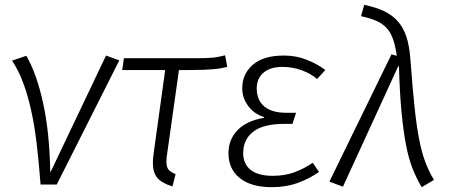

<svg xmlns="http://www.w3.org/2000/svg" viewBox="-20 -764 1870 795"><path d="M89 -533Q131 -461 158 -339.5Q185 -218 188 -53H190L419 -534L474 -514L215 0H148Q141 -92 132 -168Q123 -244 109 -307Q95 -370 76 -421Q57 -472 30 -513Z M721 -474 673 -134Q671 -122 670 -112.5Q669 -103 669 -95Q669 -72 678 -61.5Q687 -51 707 -43L694 8Q649 -6 631 -28Q613 -50 613 -89Q613 -107 616 -128L664 -474H486L493 -523H794Q817 -523 833.5 -523.5Q850 -524 863.5 -525.5Q877 -527 888.5 -529.5Q900 -532 912 -535L921 -487Q908 -484 895 -481.5Q882 -479 864.5 -477.5Q847 -476 823 -475Q799 -474 764 -474Z M1293 -437Q1266 -460 1228 -473.5Q1190 -487 1150 -487Q1099 -487 1071 -463Q1043 -439 1043 -398Q1043 -350 1074 -323.5Q1105 -297 1166 -297H1206L1191 -251H1155Q1071 -251 1029 -219Q987 -187 987 -130Q987 -85 1018 -60.5Q1049 -36 1109 -36Q1160 -36 1200 -51Q1240 -66 1275 -90L1301 -52Q1261 -24 1212.5 -6.5Q1164 11 1105 11Q1020 11 973 -26.5Q926 -64 926 -130Q926 -186 963.5 -225Q1001 -264 1073 -276L1074 -279Q1032 -292 1007.5 -325.5Q983 -359 983 -398Q983 -458 1027 -496Q1071 -534 1156 -534Q1207 -534 1251.5 -516Q1296 -498 1327 -474Z M1344 -12 1601 -539 1623 -533Q1617 -575 1607 -603Q1597 -631 1580 -649Q1563 -667 1537.5 -678Q1512 -689 1475 -697L1488 -744Q1536 -734 1570 -718Q1604 -702 1627 -676Q1650 -650 1662.5 -612.5Q1675 -575 1679 -522Q1688 -401 1696.5 -320.5Q1705 -240 1716 -185Q1727 -130 1741.5 -92Q1756 -54 1777 -19L1726 11Q1705 -24 1688.5 -65.5Q1672 -107 1661 -164.5Q1650 -222 1642.5 -300.5Q1635 -379 1632 -489L1629 -490L1400 9Z"/></svg>

Font: Glekhifnjqigglhiwekvrgaqftz
Style: Regular
Weight: 300
Italic angle: -8°
Designer: Carrois Corporate & Edenspiekermann
Foundry: Carrois Corporate GbR & Edenspiekermann AG
Version: Version 2.001